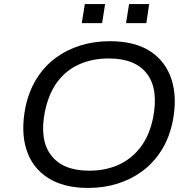

<svg xmlns="http://www.w3.org/2000/svg" viewBox="-20 -917 942 946"><path d="M414 9Q294 9 216.5 -40.5Q139 -90 110.5 -179Q82 -268 105 -387Q122 -468 160.5 -529.5Q199 -591 254 -631.5Q309 -672 376.5 -693Q444 -714 521 -714Q644 -714 720 -664.5Q796 -615 825 -526Q854 -437 831 -319Q814 -237 775 -175.5Q736 -114 681 -73.5Q626 -33 558.5 -12Q491 9 414 9ZM419 -76Q499 -76 563 -104.5Q627 -133 671.5 -190.5Q716 -248 734 -335Q762 -477 704.5 -553Q647 -629 516 -629Q437 -629 372.5 -601Q308 -573 264.5 -516Q221 -459 202 -371Q173 -230 231 -153Q289 -76 419 -76ZM601 -803 616 -897H715L701 -803ZM383 -803 398 -897H498L483 -803Z"/></svg>

Font: Nunito Sans 7pt SemiExpanded
Style: Italic
Weight: 400
Width: 6
Italic angle: -9°
Designer: Vernon Adams
Foundry: Vernon Adams
Version: Version 3.101;gftools[0.9.27]